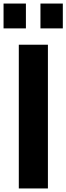

<svg xmlns="http://www.w3.org/2000/svg" viewBox="-43 -1062 374 1082"><path d="M63 0V-810H227V0ZM185 -902V-1042H311V-902ZM-23 -902V-1042H103V-902Z"/></svg>

Font: Oswald SemiBold
Style: Regular
Weight: 600
Designer: Vernon Adams
Foundry: Vernon Adams
Version: Version 4.100; ttfautohint (v1.8.1.43-b0c9)